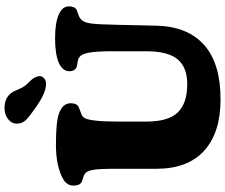

<svg xmlns="http://www.w3.org/2000/svg" viewBox="-94 -896 1012 864"><g transform="rotate(-90 412.0 -464.0)"><path d="M372.1 -801.3Q320.3 -836.4 302.7 -854.5Q287.6 -872.1 287.6 -893.1Q287.6 -917.5 307.9 -933.6Q328.1 -949.7 358.4 -949.7Q404.3 -949.7 427.7 -916.5Q432.6 -909.7 442.4 -886.2Q452.1 -862.8 464.8 -849.6Q479.5 -834.5 485.1 -828.1Q490.7 -821.8 496.1 -811.5Q501.5 -801.3 501.5 -792Q501.5 -779.8 491.2 -771.2Q481 -762.7 466.8 -762.7Q429.2 -762.7 372.1 -801.3ZM732.4 -444.3 728.5 -267.1Q725.1 -125.5 641.8 -51.5Q558.6 22.5 397 22.5Q247.1 22.5 166 -51Q85 -124.5 84.5 -264.2V-448.2Q84.5 -525.4 79.3 -553Q74.2 -580.6 60.5 -588.9Q54.2 -593.3 41 -596.9Q27.8 -600.6 23.4 -603.5Q8.8 -612.3 8.8 -639.6Q8.8 -668.9 38.6 -686Q96.2 -718.3 192.4 -718.3Q295.4 -718.3 332 -705.1Q379.4 -688.5 379.4 -651.9Q379.4 -624.5 362.8 -616.2Q356.9 -613.3 345.7 -609.4Q334.5 -605.5 328.1 -603Q317.4 -598.1 311.3 -586.4Q305.2 -574.7 301 -538.3Q296.9 -502 296.9 -436V-312Q296.9 -211.9 338.4 -169.7Q379.9 -127.4 464.8 -127.4Q540.5 -127.4 576.9 -170.4Q613.3 -213.4 613.3 -313V-467.8Q613.3 -534.2 607.2 -568.8Q601.1 -603.5 586.9 -612.3Q579.6 -619.1 561.8 -621.3Q543.9 -623.5 538.6 -627Q523.4 -636.2 523.4 -657.2Q523.4 -688.5 561.3 -705.3Q599.1 -722.2 671.9 -722.2Q740.7 -722.2 778.1 -705.8Q815.4 -689.5 815.4 -660.2Q815.4 -634.3 799.8 -625Q798.3 -624 780.3 -618.2Q762.2 -612.3 753.9 -602.1Q742.2 -590.3 738 -557.6Q733.9 -524.9 732.4 -444.3Z"/></g></svg>

Font: Cooper* ExtraBold
Style: Regular
Weight: 800
Designer: Owen Earl
Foundry: indestructible type*
Version: Version 0.001